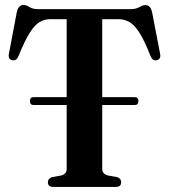

<svg xmlns="http://www.w3.org/2000/svg" viewBox="-20 -736 665 756"><path d="M98 -338Q98 -353.5 112 -353.5H242.5V-660.5H177.5Q154.5 -660.5 135.2 -648.8Q116 -637 96.2 -605.5Q76.5 -574 52.5 -514.5Q44.5 -495.5 28.5 -499Q10 -502.5 15.5 -526.5L46 -687.5Q52.5 -716.5 72 -716.5Q83 -716.5 96 -708.2Q109 -700 129.5 -700H495Q515 -700 528.5 -708Q542 -716 553 -716Q572.5 -716 579 -687L610 -526.5Q615.5 -503 597 -499Q581 -495.5 573 -514.5Q549 -576 529 -607.2Q509 -638.5 489.2 -649.5Q469.5 -660.5 446.5 -660.5H382.5V-353.5H510.5Q525 -353.5 525 -338Q525 -322.5 510.5 -322.5H382.5V-70.5Q382.5 -51.5 405 -45L441.5 -38.5Q457 -33 457 -18.5Q457 0 436 0H190Q168.5 0 168.5 -18.5Q168.5 -32.5 184.5 -38.5L221 -45Q242.5 -51 242.5 -70.5V-322.5H112Q98 -322.5 98 -338Z"/></svg>

Font: Fraunces 144pt S050 SemiBold
Style: Regular
Weight: 600
Version: Version 1.000; ttfautohint (v1.8.3)